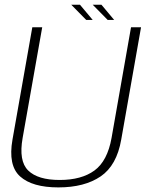

<svg xmlns="http://www.w3.org/2000/svg" viewBox="-20 -790 632 814"><path d="M227.5 4.5Q338 4.5 406.5 -42Q475 -88.5 494 -198.5L578 -674.5H535.5L453 -205.5Q435.5 -107.5 380.5 -67.2Q325.5 -27 233 -27Q140.5 -27 99.5 -67.2Q58.5 -107.5 76 -205.5L159 -674.5H117L33 -198.5Q13.5 -88.5 65.2 -42Q117 4.5 227.5 4.5ZM436.5 -705.5H464L410 -770H373ZM345.5 -705.5H373L319 -770H282Z"/></svg>

Font: Anybody UltraCondensed Thin ExtraLight
Style: Italic
Weight: 250
Italic angle: -10°
Version: Version 1.111